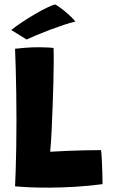

<svg xmlns="http://www.w3.org/2000/svg" viewBox="-20 -866 520 880"><path d="M49 -12Q50.5 -39.5 52 -86.8Q53.5 -134 54.5 -193.2Q55.5 -252.5 55.5 -315.5Q55.5 -378.5 54.5 -440.2Q53.5 -502 52 -554.5Q50.5 -607 49 -642.5Q63.5 -644.5 94.5 -647Q125.5 -649.5 159 -649.5Q175 -649.5 196.5 -648.5Q218 -647.5 225.5 -646Q226.5 -620 226.2 -580Q226 -540 224.8 -490.5Q223.5 -441 221.5 -385.8Q219.5 -330.5 217 -275Q215.5 -245.5 213.8 -217.8Q212 -190 210 -170.5Q249.5 -173 288 -174.5Q326.5 -176 365.2 -177Q404 -178 443 -178Q445 -165 446.5 -137Q448 -109 449 -77.2Q450 -45.5 450 -22Q390 -14 328.8 -10.2Q267.5 -6.5 212.5 -6Q167 -5.5 124.8 -7.2Q82.5 -9 49 -12ZM234 -845.5Q256 -832 275.8 -815.5Q295.5 -799 308.8 -785.8Q322 -772.5 325.5 -767Q304 -762.5 272.5 -752Q241 -741.5 207.2 -728.8Q173.5 -716 145.2 -704Q117 -692 102 -685L31.5 -728.5Q50 -743.5 78.8 -762.8Q107.5 -782 138.5 -800.2Q169.5 -818.5 195.5 -831Q221.5 -843.5 234 -845.5Z"/></svg>

Font: Grandstander Thin
Style: Bold
Weight: 700
Version: Version 1.200